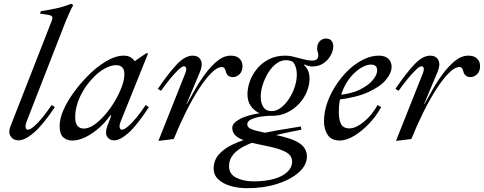

<svg xmlns="http://www.w3.org/2000/svg" viewBox="-20 -732 2548 1011"><path d="M78 7Q50 7 36.5 -13.5Q23 -34 34 -64L253 -624Q259 -640 252.5 -646.5Q246 -653 227 -655L191 -660L195 -673Q240 -680 279 -688.5Q318 -697 354 -712L366 -706Q355 -686 345 -663.5Q335 -641 326 -620L119 -89Q112 -68 115.5 -58.5Q119 -49 127 -49Q143 -49 176 -82.5Q209 -116 252 -179L269 -168Q205 -73 158 -33Q111 7 78 7Z M360 8Q332 8 313 -9Q294 -26 294 -68Q294 -107 313.5 -151.5Q333 -196 365.5 -241.5Q398 -287 438 -328Q485 -377 536.5 -408Q588 -439 631 -439Q653 -439 666.5 -431Q680 -423 688 -411H691L749 -451H760L615 -91Q607 -70 610.5 -59.5Q614 -49 622 -49Q633 -49 653 -65.5Q673 -82 697.5 -111.5Q722 -141 747 -179L764 -168Q702 -73 657.5 -33Q613 7 581 7Q556 7 544 -12.5Q532 -32 545 -68L566 -124H560Q537 -90 503.5 -60Q470 -30 432.5 -11Q395 8 360 8ZM421 -55Q447 -55 476 -75Q505 -95 533.5 -128Q562 -161 585 -200Q608 -239 621.5 -276Q635 -313 635 -341Q635 -365 624 -377Q613 -389 590 -389Q565 -389 531.5 -371Q498 -353 467 -319Q427 -277 401.5 -223Q376 -169 376 -114Q376 -82 388.5 -68.5Q401 -55 421 -55Z M814 10 954 -342Q963 -364 960 -373.5Q957 -383 949 -383Q938 -383 917.5 -363Q897 -343 873 -313.5Q849 -284 828 -254L811 -264Q872 -353 914 -396Q956 -439 994 -439Q1025 -439 1037 -416Q1049 -393 1034 -356L962 -184H964Q982 -216 1006.5 -259.5Q1031 -303 1061.5 -344Q1092 -385 1125.5 -412Q1159 -439 1196 -439Q1225 -439 1241 -423.5Q1257 -408 1257 -384Q1257 -357 1241.5 -341.5Q1226 -326 1206 -326Q1191 -326 1182 -333.5Q1173 -341 1170 -352Q1167 -365 1162 -372Q1157 -379 1148 -379Q1124 -379 1092 -347Q1060 -315 1025.5 -261Q991 -207 957.5 -139.5Q924 -72 895 0Z M1282 259Q1234 259 1193.5 247Q1153 235 1129 212Q1105 189 1105 156Q1105 112 1133 80.5Q1161 49 1209 27Q1257 5 1315 -10L1364 3Q1313 15 1272.5 34.5Q1232 54 1209 80.5Q1186 107 1186 143Q1186 185 1224.5 204Q1263 223 1316 223Q1375 223 1421 210.5Q1467 198 1492.5 174Q1518 150 1518 119Q1518 101 1507.5 86.5Q1497 72 1464.5 59Q1432 46 1366 33Q1304 21 1268 8Q1232 -5 1217.5 -21Q1203 -37 1203 -59Q1203 -84 1244.5 -106Q1286 -128 1362 -138L1411 -123Q1378 -122 1348.5 -117Q1319 -112 1300.5 -102.5Q1282 -93 1282 -77Q1282 -67 1291.5 -59Q1301 -51 1330 -43.5Q1359 -36 1418 -24Q1516 -5 1556 21.5Q1596 48 1596 92Q1596 138 1553 176Q1510 214 1439 236.5Q1368 259 1282 259ZM1363 -2 1314 -18Q1373 -34 1436.5 -45Q1500 -56 1564 -66L1567 -49Q1518 -40 1465 -28Q1412 -16 1363 -2ZM1411 -147Q1436 -147 1459.5 -165Q1483 -183 1502 -212Q1521 -241 1532 -274.5Q1543 -308 1543 -341Q1543 -378 1524 -405Q1509 -415 1485 -415Q1459 -415 1435 -397Q1411 -379 1393 -350Q1375 -321 1364 -287.5Q1353 -254 1353 -223Q1352 -194 1365.5 -170.5Q1379 -147 1411 -147ZM1412 -122Q1376 -122 1347 -135.5Q1318 -149 1300.5 -174Q1283 -199 1283 -236Q1283 -268 1295.5 -303.5Q1308 -339 1333.5 -370Q1359 -401 1396 -420Q1433 -439 1482 -439Q1502 -439 1521 -434.5Q1540 -430 1558 -425Q1575 -420 1592 -416.5Q1609 -413 1623 -413Q1638 -413 1647 -419Q1656 -425 1656 -442Q1656 -450 1653 -458Q1650 -466 1650 -475Q1650 -502 1664 -515.5Q1678 -529 1696 -529Q1716 -529 1725.5 -517Q1735 -505 1735 -488Q1735 -466 1721.5 -441Q1708 -416 1683.5 -399Q1659 -382 1624 -382Q1614 -382 1603.5 -385Q1593 -388 1584 -393L1582 -388Q1610 -362 1610 -318Q1610 -286 1596.5 -251.5Q1583 -217 1557 -188Q1531 -159 1494 -140.5Q1457 -122 1412 -122Z M1769 8Q1726 8 1706 -21Q1686 -50 1686 -93Q1686 -146 1706 -199Q1726 -252 1760 -299.5Q1794 -347 1835 -381Q1867 -407 1903 -423Q1939 -439 1974 -439Q2008 -439 2025 -422.5Q2042 -406 2042 -381Q2042 -348 2012.5 -312Q1983 -276 1919.5 -247Q1856 -218 1753 -206L1756 -231Q1828 -237 1874.5 -260Q1921 -283 1943.5 -311Q1966 -339 1966 -361Q1966 -392 1933 -392Q1910 -392 1881.5 -375Q1853 -358 1826 -326Q1799 -294 1781.5 -248Q1764 -202 1764 -143Q1764 -103 1775.5 -79.5Q1787 -56 1821 -56Q1842 -56 1868 -71Q1894 -86 1920.5 -113.5Q1947 -141 1968 -179L1987 -168Q1961 -120 1923 -80.5Q1885 -41 1844.5 -16.5Q1804 8 1769 8Z M2065 10 2205 -342Q2214 -364 2211 -373.5Q2208 -383 2200 -383Q2189 -383 2168.5 -363Q2148 -343 2124 -313.5Q2100 -284 2079 -254L2062 -264Q2123 -353 2165 -396Q2207 -439 2245 -439Q2276 -439 2288 -416Q2300 -393 2285 -356L2213 -184H2215Q2233 -216 2257.5 -259.5Q2282 -303 2312.5 -344Q2343 -385 2376.5 -412Q2410 -439 2447 -439Q2476 -439 2492 -423.5Q2508 -408 2508 -384Q2508 -357 2492.5 -341.5Q2477 -326 2457 -326Q2442 -326 2433 -333.5Q2424 -341 2421 -352Q2418 -365 2413 -372Q2408 -379 2399 -379Q2375 -379 2343 -347Q2311 -315 2276.5 -261Q2242 -207 2208.5 -139.5Q2175 -72 2146 0Z"/></svg>

Font: Ibarra Real Nova Medium
Style: Italic
Weight: 500
Italic angle: -22°
Designer: Jose Maria Ribagorda & Octavio Pardo
Foundry: Octavio Pardo
Version: Version 2.000